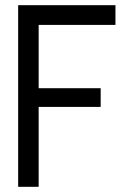

<svg xmlns="http://www.w3.org/2000/svg" viewBox="-20 -720 505 740"><path d="M425 -624H129V-380H368V-308H129V0H50V-700H425Z"/></svg>

Font: Kulim Park
Style: Regular
Weight: 400
Designer: Noponies / Dale Sattler
Foundry: Noponies
Version: Version 1.000; ttfautohint (v1.8.3)